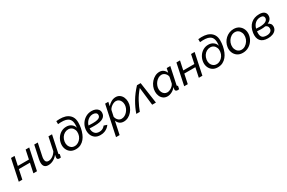

<svg xmlns="http://www.w3.org/2000/svg" viewBox="171 -2302 6112 4093"><g transform="rotate(-30 3226.5 -255.5)"><path d="M13 0 123 -522H211L164 -302H437L483 -522H571L461 0H373L422 -233H150L101 0Z M739 10Q617 10 617 -122Q617 -141 620 -162.5Q623 -184 628 -209L695 -522H782L719 -226Q710 -186 710 -157Q710 -66 788 -66Q838 -66 889.5 -100.5Q941 -135 976 -195L1045 -522H1133L1045 -108Q1044 -104 1043.5 -101Q1043 -98 1043 -95Q1043 -77 1065 -76L1049 0Q1038 1 1029.5 2.5Q1021 4 1014 4Q987 4 973 -8Q959 -20 959 -40Q959 -49 961 -64.5Q963 -80 970 -112Q925 -54 864 -22Q803 10 739 10Z M1416 10Q1339 10 1287 -27Q1235 -64 1212 -124.5Q1189 -185 1199 -255Q1210 -327 1248 -385Q1286 -443 1344.5 -477Q1403 -511 1475 -511Q1547 -511 1597 -473Q1647 -435 1661 -377Q1675 -475 1656.5 -534.5Q1638 -594 1585 -622Q1546 -643 1487.5 -648Q1429 -653 1352 -645V-719Q1435 -728 1504 -720Q1573 -712 1625 -683Q1681 -652 1712.5 -597.5Q1744 -543 1744 -461Q1744 -396 1732 -329Q1720 -262 1691 -192Q1669 -138 1631.5 -92Q1594 -46 1541 -18Q1488 10 1416 10ZM1428 -61Q1475 -61 1516.5 -86Q1558 -111 1587 -154Q1616 -197 1623 -251Q1631 -305 1614.5 -348Q1598 -391 1563.5 -416Q1529 -441 1481 -441Q1433 -441 1391.5 -417Q1350 -393 1322 -350Q1294 -307 1286 -250Q1279 -197 1295.5 -154Q1312 -111 1346.5 -86Q1381 -61 1428 -61Z M2022 10Q1943 10 1891.5 -27.5Q1840 -65 1818.5 -127Q1797 -189 1807 -262Q1817 -336 1858.5 -397Q1900 -458 1964.5 -494.5Q2029 -531 2108 -531Q2156 -531 2197 -515.5Q2238 -500 2263 -468.5Q2288 -437 2288 -390Q2288 -311 2221.5 -268.5Q2155 -226 2009 -226Q1981 -226 1951.5 -227Q1922 -228 1889 -230Q1886 -155 1924 -108.5Q1962 -62 2035 -62Q2072 -62 2099 -72.5Q2126 -83 2143.5 -97.5Q2161 -112 2169.5 -122.5Q2178 -133 2178 -133L2254 -108Q2254 -108 2241 -90Q2228 -72 2200 -49Q2172 -26 2128 -8Q2084 10 2022 10ZM2095 -459Q2051 -459 2011.5 -438Q1972 -417 1942.5 -380Q1913 -343 1899 -295Q1957 -292 2007 -292Q2081 -292 2122.5 -304Q2164 -316 2181 -337.5Q2198 -359 2196 -388Q2195 -423 2166 -441Q2137 -459 2095 -459Z M2440 -522H2518L2497 -424Q2537 -472 2590.5 -501.5Q2644 -531 2700 -531Q2758 -531 2799 -501Q2840 -471 2862 -421.5Q2884 -372 2884 -313Q2884 -251 2861 -193Q2838 -135 2798 -89Q2758 -43 2706.5 -16.5Q2655 10 2597 10Q2536 10 2496 -22Q2456 -54 2439 -103L2372 213H2284ZM2586 -66Q2628 -66 2665 -86.5Q2702 -107 2730.5 -140.5Q2759 -174 2775.5 -215.5Q2792 -257 2792 -299Q2792 -342 2776 -377.5Q2760 -413 2730.5 -434Q2701 -455 2661 -455Q2632 -455 2597 -439Q2562 -423 2532.5 -396.5Q2503 -370 2489 -338L2457 -189Q2467 -137 2502 -101.5Q2537 -66 2586 -66Z M2906 0Q2950 -131 3028 -263.5Q3106 -396 3224 -522H3314L3389 0H3297L3246 -441Q3152 -332 3092.5 -221Q3033 -110 2992 0Z M3674 10Q3616 10 3574 -19.5Q3532 -49 3510 -98.5Q3488 -148 3488 -207Q3488 -270 3511.5 -328Q3535 -386 3575.5 -431.5Q3616 -477 3668 -504Q3720 -531 3777 -531Q3837 -531 3877 -498Q3917 -465 3933 -418L3956 -522H4044L3956 -108Q3955 -104 3954.5 -101Q3954 -98 3954 -95Q3954 -77 3976 -76L3960 0Q3949 1 3940.5 2.5Q3932 4 3925 4Q3897 4 3882.5 -9Q3868 -22 3868 -41Q3868 -58 3877 -98Q3838 -48 3782.5 -19Q3727 10 3674 10ZM3712 -66Q3741 -66 3776 -81.5Q3811 -97 3841 -124Q3871 -151 3884 -183L3915 -333Q3911 -367 3892 -394.5Q3873 -422 3845.5 -438.5Q3818 -455 3787 -455Q3745 -455 3708 -434.5Q3671 -414 3642.5 -380Q3614 -346 3597.5 -304.5Q3581 -263 3581 -221Q3581 -178 3597 -143Q3613 -108 3642.5 -87Q3672 -66 3712 -66Z M4085 0 4195 -522H4283L4236 -302H4509L4555 -522H4643L4533 0H4445L4494 -233H4222L4173 0Z M4911 10Q4834 10 4782 -27Q4730 -64 4707 -124.5Q4684 -185 4694 -255Q4705 -327 4743 -385Q4781 -443 4839.5 -477Q4898 -511 4970 -511Q5042 -511 5092 -473Q5142 -435 5156 -377Q5170 -475 5151.5 -534.5Q5133 -594 5080 -622Q5041 -643 4982.5 -648Q4924 -653 4847 -645V-719Q4930 -728 4999 -720Q5068 -712 5120 -683Q5176 -652 5207.5 -597.5Q5239 -543 5239 -461Q5239 -396 5227 -329Q5215 -262 5186 -192Q5164 -138 5126.5 -92Q5089 -46 5036 -18Q4983 10 4911 10ZM4923 -61Q4970 -61 5011.5 -86Q5053 -111 5082 -154Q5111 -197 5118 -251Q5126 -305 5109.5 -348Q5093 -391 5058.5 -416Q5024 -441 4976 -441Q4928 -441 4886.5 -417Q4845 -393 4817 -350Q4789 -307 4781 -250Q4774 -197 4790.5 -154Q4807 -111 4841.5 -86Q4876 -61 4923 -61Z M5527 10Q5449 10 5395 -27.5Q5341 -65 5316.5 -126.5Q5292 -188 5302 -260Q5310 -315 5335.5 -364Q5361 -413 5401.5 -450.5Q5442 -488 5493.5 -509.5Q5545 -531 5603 -531Q5681 -531 5735 -493.5Q5789 -456 5814 -394.5Q5839 -333 5829 -260Q5819 -188 5778 -126.5Q5737 -65 5672.5 -27.5Q5608 10 5527 10ZM5537 -62Q5585 -62 5628 -89.5Q5671 -117 5701 -162Q5731 -207 5738 -261Q5746 -316 5729 -361Q5712 -406 5677 -432.5Q5642 -459 5593 -459Q5546 -459 5503 -432.5Q5460 -406 5430.5 -360.5Q5401 -315 5393 -259Q5386 -204 5403 -159Q5420 -114 5455 -88Q5490 -62 5537 -62Z M6145 9Q6018 8 5963.5 -60Q5909 -128 5925 -249Q5946 -387 6027.5 -459.5Q6109 -532 6237 -532Q6315 -532 6356 -499Q6397 -466 6397 -407Q6397 -310 6294 -264Q6328 -250 6350 -223Q6372 -196 6372 -156Q6372 -104 6342.5 -66.5Q6313 -29 6262 -10Q6211 9 6145 9ZM6224 -464Q6151 -464 6099 -420.5Q6047 -377 6026 -297Q6075 -292 6120 -292Q6219 -294 6265.5 -322.5Q6312 -351 6312 -397Q6312 -428 6290.5 -446Q6269 -464 6224 -464ZM6149 -57Q6209 -56 6246.5 -82Q6284 -108 6284 -157Q6284 -192 6266.5 -212.5Q6249 -233 6220 -242Q6172 -233 6113 -233Q6066 -233 6015 -238Q6004 -148 6034 -103Q6064 -58 6149 -57Z"/></g></svg>

Font: Raleway Medium
Style: Italic
Weight: 500
Italic angle: -12°
Designer: Matt McInerney, Pablo Impallari, Rodrigo Fuenzalida
Foundry: Matt McInerney, Pablo Impallari, Rodrigo Fuenzalida
Version: Version 4.026